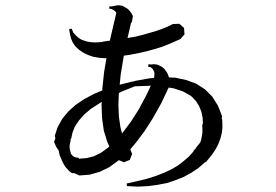

<svg xmlns="http://www.w3.org/2000/svg" viewBox="-20 -651 1040 723"><path d="M256.8 -60.5 269.5 -57.6H274.4L279.3 -52.7L281.2 -53.7L306.6 -55.7L333 -62.5L359.4 -75.2L386.7 -94.7L391.6 -99.6L383.8 -117.2L371.1 -158.2L364.3 -206.1L362.3 -257.8L363.3 -267.6L322.3 -241.2L296.9 -219.7L277.3 -197.3L261.7 -173.8L252.9 -151.4L248 -128.9L245.1 -125L246.1 -122.1L242.2 -104.5V-92.8L243.2 -86.9L245.1 -80.1L247.1 -73.2L251 -66.4L257.8 -62.5ZM494.1 -326.2H488.3L434.6 -304.7L427.7 -300.8L425.8 -257.8L427.7 -211.9L433.6 -171.9L439.5 -148.4L472.7 -192.4L502 -238.3L530.3 -291L547.9 -328.1H545.9ZM401.4 -627 420.9 -630.9H431.6L441.4 -628.9L450.2 -624L460 -618.2L467.8 -610.4L474.6 -601.6L480.5 -590.8L476.6 -567.4L473.6 -565.4L460.9 -510.7L460 -507.8L489.3 -512.7L516.6 -519.5L567.4 -534.2L589.8 -542L611.3 -550.8L630.9 -560.5L655.3 -561.5L672.9 -545.9L674.8 -521.5L659.2 -503.9L612.3 -483.4L586.9 -473.6L560.5 -465.8L532.2 -458L502.9 -451.2L472.7 -445.3L446.3 -441.4L434.6 -371.1L430.7 -332L477.5 -343.8H481.4L490.2 -346.7L544.9 -356.4L559.6 -357.4L560.5 -359.4L561.5 -371.1V-376L560.5 -380.9L557.6 -386.7L553.7 -392.6L546.9 -398.4L538.1 -399.4L539.1 -409.2L548.8 -408.2L559.6 -409.2L570.3 -408.2L580.1 -404.3L589.8 -399.4L598.6 -391.6L606.4 -381.8L612.3 -371.1L616.2 -359.4L640.6 -358.4L681.6 -349.6L718.8 -335.9L752 -314.5L779.3 -287.1L800.8 -252.9L816.4 -212.9L814.5 -202.1L816.4 -203.1L817.4 -185.5V-168L815.4 -151.4L811.5 -134.8L805.7 -117.2L798.8 -101.6L790 -85.9L780.3 -71.3L755.9 -41L752 -40L727.5 -18.6L701.2 -1L672.9 14.6L641.6 27.3L609.4 38.1L574.2 44.9L538.1 49.8L499 51.8L458 49.8L457 40L496.1 31.2L532.2 22.5L566.4 11.7L596.7 0L624 -12.7L649.4 -27.3L670.9 -43.9L690.4 -60.5L708 -80.1L710 -85L716.8 -91.8L721.7 -99.6L728.5 -107.4L734.4 -115.2L737.3 -124L740.2 -138.7L742.2 -152.3V-167L741.2 -182.6H744.1L743.2 -206.1L738.3 -230.5L729.5 -252L717.8 -270.5L703.1 -286.1L697.3 -291L667 -307.6L633.8 -318.4L615.2 -321.3L586.9 -261.7L555.7 -206.1L524.4 -157.2L492.2 -114.3L470.7 -88.9L477.5 -71.3L468.8 -48.8L446.3 -40L427.7 -47.9L391.6 -21.5L355.5 -3.9L317.4 6.8L279.3 9.8L259.8 1H251L241.2 -5.9L233.4 -14.6L225.6 -23.4L219.7 -33.2L214.8 -43L210 -53.7L205.1 -65.4L202.1 -78.1L201.2 -84L192.4 -96.7L187.5 -107.4L183.6 -117.2L188.5 -129.9L186.5 -140.6L197.3 -172.9L214.8 -204.1L237.3 -231.4L264.6 -255.9L297.9 -278.3L335 -297.9L365.2 -310.5V-316.4L372.1 -379.9L380.9 -432.6L376 -431.6L351.6 -433.6L330.1 -437.5L310.5 -444.3L293 -453.1L277.3 -463.9L263.7 -476.6L253.9 -491.2L247.1 -506.8L243.2 -524.4L240.2 -541L250 -543L255.9 -528.3L265.6 -517.6L275.4 -508.8L286.1 -502L296.9 -498L309.6 -494.1L323.2 -492.2L337.9 -491.2L355.5 -492.2L367.2 -493.2L366.2 -494.1L393.6 -498L418 -602.5L414.1 -608.4L408.2 -612.3L400.4 -617.2L391.6 -618.2V-627Z"/></svg>

Font: Kurinto Seri
Style: Regular
Weight: 400
Designer: Kurinto was developed by Clint Goss from a range of fonts that are compatible with the SIL Open Font License Version 1.1
Foundry: Clinton F. Goss
Version: Version 2.196; July 25, 2020